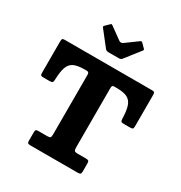

<svg xmlns="http://www.w3.org/2000/svg" viewBox="-225 -1166 1250 1326"><g transform="rotate(30 400.0 -503.0)"><path d="M186 -24V-90.5Q186 -105 190.5 -109.2Q195 -113.5 208.5 -113.5H279Q298.5 -113.5 303.8 -119.2Q309 -125 309 -144.5V-621.5Q309 -641.5 290.5 -641.5H272Q218 -641.5 188 -627.2Q158 -613 145.5 -577.2Q133 -541.5 131.5 -477.5Q131 -461 125.2 -456Q119.5 -451 102 -451H54Q39.5 -451 34.8 -455Q30 -459 30 -473V-721.5Q30 -738 33 -744Q36 -750 52.5 -750H750.5Q763 -750 767 -745Q771 -740 771 -726V-476Q771 -459 765.8 -455Q760.5 -451 743 -451H696.5Q678.5 -451 674 -456Q669.5 -461 669 -477.5Q667.5 -541.5 655 -577.2Q642.5 -613 612.8 -627.2Q583 -641.5 529 -641.5H510.5Q499 -641.5 495.2 -636.5Q491.5 -631.5 491.5 -620V-150.5Q491.5 -128 496.2 -120.8Q501 -113.5 523 -113.5H588Q604.5 -113.5 609.5 -108.2Q614.5 -103 614.5 -87V-26Q614.5 -8.5 608.5 -4.2Q602.5 0 586 0H212Q196.5 0 191.2 -4Q186 -8 186 -24ZM331 -837 238.5 -955Q231.5 -962.5 241 -971.5L270.5 -1000.5Q277 -1006 279.2 -1005.8Q281.5 -1005.5 288.5 -1000.5L381 -933.5Q397.5 -922 413.5 -933.5L508 -1002.5Q514 -1007 517.8 -1005.8Q521.5 -1004.5 527 -999.5L553.5 -972.5Q559.5 -966.5 560 -963.8Q560.5 -961 555.5 -954.5L462.5 -836Q455.5 -826.5 436.5 -826.5H358Q339.5 -826.5 331 -837Z"/></g></svg>

Font: Besley* Heavy
Style: Regular
Weight: 800
Designer: Owen Earl
Foundry: indestructible type*
Version: Version 3.000; ttfautohint (v1.8.3)